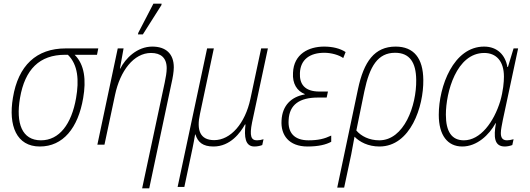

<svg xmlns="http://www.w3.org/2000/svg" viewBox="-20 -795 2912 1055"><path d="M199 10C326 10 409 -91 437 -256C454 -355 445 -440 390 -494H513L520 -529H341C180 -529 80 -435 51 -258C25 -104 71 10 199 10ZM205 -24C101 -24 66 -117 90 -257C117 -414 197 -494 338 -494H353C409 -439 415 -354 398 -256C373 -113 306 -24 205 -24Z M738 -606H765L867 -767L868 -775H823L740 -615ZM885 -341 761 240H800L922 -336C929 -366 935 -401 935 -425C935 -500 891 -539 817 -539C733 -539 669 -474 641 -418H639L659 -529H627L515 0H554L612 -273C640 -406 715 -504 810 -504C863 -504 896 -478 896 -420C896 -397 891 -370 885 -341Z M956 232H993L1038 19C1043 -6 1048 -31 1052 -56H1054C1067 -14 1094 10 1153 10C1246 10 1301 -66 1326 -111H1329C1321 -43 1327 10 1378 10C1395 10 1411 6 1421 2L1428 -30C1416 -26 1403 -24 1392 -24C1360 -24 1350 -47 1365 -122L1452 -529H1415L1356 -252C1327 -116 1247 -25 1157 -25C1079 -25 1059 -80 1079 -170L1155 -529H1118Z M1670 10C1729 10 1771 0 1800 -16V-50C1762 -32 1728 -24 1675 -24C1595 -24 1561 -68 1566 -136C1570 -220 1626 -259 1727 -259H1775L1782 -292H1735C1653 -292 1625 -334 1628 -394C1631 -469 1684 -505 1762 -505C1800 -505 1843 -493 1866 -476L1879 -509C1849 -529 1807 -539 1761 -539C1677 -539 1594 -499 1590 -395C1586 -335 1612 -295 1655 -278L1654 -276C1581 -263 1531 -216 1527 -133C1522 -53 1567 10 1670 10Z M1947 -305 1833 236H1871L1910 53C1916 21 1922 -9 1928 -44C1956 -15 2003 10 2065 10C2236 10 2308 -210 2306 -356C2305 -475 2254 -539 2154 -539C2038 -539 1979 -457 1947 -305ZM2064 -24C2009 -24 1964 -47 1938 -78L1982 -293C2011 -431 2056 -505 2151 -505C2231 -505 2266 -452 2267 -356C2269 -214 2200 -24 2064 -24Z M2520 10C2601 10 2668 -54 2703 -118H2705C2692 -43 2695 10 2754 10C2766 10 2782 7 2795 2L2802 -30C2788 -26 2775 -24 2766 -24C2740 -24 2732 -40 2732 -64C2732 -83 2738 -109 2743 -136L2827 -529H2802L2771 -427H2768C2757 -492 2713 -539 2640 -539C2472 -539 2391 -321 2391 -164C2391 -52 2439 10 2520 10ZM2529 -24C2462 -24 2430 -72 2430 -165C2430 -288 2488 -504 2641 -504C2705 -504 2749 -461 2749 -374C2749 -345 2745 -296 2729 -240C2694 -125 2620 -24 2529 -24Z"/></svg>

Font: Noto Sans SemiCondensed ExtraLight
Style: Italic
Weight: 200
Width: 4
Italic angle: -12°
Designer: Monotype Design Team
Foundry: Monotype Imaging Inc.
Version: Version 2.013